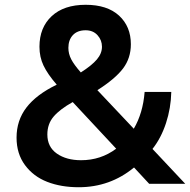

<svg xmlns="http://www.w3.org/2000/svg" viewBox="-20 -764 790 798"><path d="M144 -569.8Q144 -649.4 194.8 -696.8Q245.6 -744.1 335.9 -744.1Q425.8 -744.1 474.9 -699Q523.9 -653.8 523.9 -580.1Q523.9 -522.5 491.5 -479.5Q459 -436.5 384.8 -389.2L536.1 -229Q574.2 -293.9 581.1 -381.8H691.9Q690.4 -314.5 669.9 -252.2Q649.4 -189.9 613.8 -145L750 0H600.1L537.1 -67.9Q437.5 14.2 307.1 14.2Q233.9 14.2 176.5 -8.1Q119.1 -30.3 84 -77.6Q48.8 -125 48.8 -191.9Q48.8 -263.7 90.1 -317.4Q131.3 -371.1 215.8 -412.1Q177.7 -456.1 160.9 -491.5Q144 -526.9 144 -569.8ZM176.8 -205.1Q176.8 -153.3 216.3 -125.7Q255.9 -98.1 316.9 -98.1Q398.9 -98.1 462.9 -146L282.2 -339.8Q229 -310.1 202.9 -279.5Q176.8 -249 176.8 -205.1ZM264.2 -564.9Q264.2 -540.5 275.9 -517.8Q287.6 -495.1 315.9 -462.9Q361.8 -492.2 382.8 -517.1Q403.8 -542 403.8 -569.8Q403.8 -597.2 385.3 -617.7Q366.7 -638.2 335.9 -638.2Q301.8 -638.2 283 -618.2Q264.2 -598.1 264.2 -564.9Z"/></svg>

Font: Nacelle SemiBold
Style: Regular
Weight: 600
Designer: Sora Sagano
Foundry: Sora Sagano
Version: Version 1.000;FEAKit 1.0